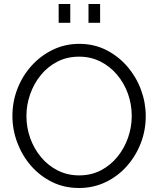

<svg xmlns="http://www.w3.org/2000/svg" viewBox="-20 -934 791 959"><path d="M375 5Q300 5 239 -25.5Q178 -56 134 -107Q90 -158 66 -222.5Q42 -287 42 -355Q42 -426 67 -490.5Q92 -555 137.5 -605.5Q183 -656 244 -685.5Q305 -715 376 -715Q450 -715 511 -684Q572 -653 616.5 -601Q661 -549 684.5 -485Q708 -421 708 -354Q708 -283 683 -218.5Q658 -154 613 -103.5Q568 -53 507 -24Q446 5 375 5ZM112 -355Q112 -297 131 -244Q150 -191 185 -149Q220 -107 268.5 -82.5Q317 -58 375 -58Q436 -58 484.5 -83.5Q533 -109 567.5 -152Q602 -195 620 -247.5Q638 -300 638 -355Q638 -413 619 -466Q600 -519 564.5 -561Q529 -603 481 -627Q433 -651 375 -651Q315 -651 266.5 -626Q218 -601 183.5 -558.5Q149 -516 130.5 -463Q112 -410 112 -355ZM273 -820V-914H331V-820ZM422 -820V-914H480V-820Z"/></svg>

Font: Raleway
Style: Regular
Weight: 400
Designer: Matt McInerney, Pablo Impallari, Rodrigo Fuenzalida
Foundry: Matt McInerney, Pablo Impallari, Rodrigo Fuenzalida
Version: Version 4.101;RELEASE